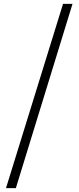

<svg xmlns="http://www.w3.org/2000/svg" viewBox="-20 -798 406 993"><path d="M11 175H62L355 -778H306Z"/></svg>

Font: Source Han Serif CN Medium
Style: Regular
Weight: 500
Designer: Ryoko NISHIZUKA 西塚涼子 (kana & ideographs); Frank Grießhammer (Latin, Greek & Cyrillic); Wenlong ZHANG 张文龙 (bopomofo); San
Foundry: Adobe
Version: Version 2.002;hotconv 1.1.0;makeotfexe 2.6.0